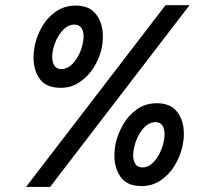

<svg xmlns="http://www.w3.org/2000/svg" viewBox="-20 -723 799 749"><path d="M81.5 6.3 625.5 -702.6H719.2L175.3 6.3ZM110.8 -498.5Q110.8 -522.5 116.7 -550.3Q124.5 -584.5 144 -618.9Q163.6 -653.3 197 -677.2Q230.5 -701.2 275.9 -701.2Q329.1 -701.2 355.2 -666.7Q381.3 -632.3 381.3 -580.1Q381.3 -554.7 375.5 -529.8Q366.7 -493.2 345.2 -459Q323.7 -424.8 290.8 -402.6Q257.8 -380.4 217.3 -380.4Q160.6 -380.4 135.7 -414.1Q110.8 -447.8 110.8 -498.5ZM302.2 -550.3Q306.2 -566.9 306.2 -580.1Q306.2 -601.1 297.4 -614Q288.6 -627 270.5 -627Q242.2 -627 219.5 -598.9Q196.8 -570.8 187 -530.8Q183.6 -512.7 183.6 -501Q183.6 -479.5 192.4 -466.6Q201.2 -453.6 219.7 -453.6Q247.1 -453.6 270.3 -482.4Q293.5 -511.2 302.2 -550.3ZM426.3 -116.7Q426.3 -141.1 432.1 -168Q440.4 -202.1 460.2 -237.1Q480 -272 513.4 -296.1Q546.9 -320.3 592.3 -320.3Q645.5 -320.3 671.4 -286.4Q697.3 -252.4 697.3 -200.7Q697.3 -177.2 690.9 -148.4Q682.1 -111.3 660.9 -76.4Q639.6 -41.5 606.7 -19.3Q573.7 2.9 532.7 2.9Q476.6 2.9 451.4 -31.5Q426.3 -65.9 426.3 -116.7ZM618.2 -168.9Q622.1 -186 622.1 -199.2Q622.1 -220.7 613.3 -233.6Q604.5 -246.6 587.4 -246.6Q558.6 -246.6 535.6 -218Q512.7 -189.5 503.4 -148.4Q499.5 -131.3 499.5 -117.2Q499.5 -95.7 508.5 -82.8Q517.6 -69.8 536.6 -69.8Q554.7 -69.8 571.5 -83.7Q588.4 -97.7 600.6 -120.6Q612.8 -143.6 618.2 -168.9Z"/></svg>

Font: Acari Sans SemiBold
Style: Italic
Weight: 600
Italic angle: -13°
Designer: Alfredo Marco Pradil and Stefan Peev
Foundry: Hanken Design Co.
Version: Version 1.045;January 11, 2019;FontCreator 11.5.0.2425 64-bi